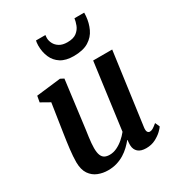

<svg xmlns="http://www.w3.org/2000/svg" viewBox="-194 -939 986 1070"><g transform="rotate(-30 298.5 -404.0)"><path d="M187.5 10Q154.5 10 124.5 -1.8Q94.5 -13.5 75.2 -41.5Q56 -69.5 55.5 -118Q55.5 -135.5 57 -156.5Q58.5 -177.5 61.2 -200.5Q64 -223.5 67.2 -247.2Q70.5 -271 74 -293.5L102 -477L45.5 -509L52.5 -548L209.5 -566.5L231.5 -555L197.5 -289.5Q195 -268 192 -246.8Q189 -225.5 186.2 -205.8Q183.5 -186 182 -168.5Q180.5 -151 180.5 -137Q180.5 -107.5 187.2 -90.8Q194 -74 207 -67.2Q220 -60.5 239 -60.5Q262.5 -60.5 285.5 -71.5Q308.5 -82.5 328.5 -99.8Q348.5 -117 363.5 -136L420.5 -562H543L479.5 -97Q477 -78 482 -69.2Q487 -60.5 496.5 -60.5Q506 -60.5 516.2 -66.2Q526.5 -72 545 -87.5L558 -58.5Q553.5 -50.5 536.8 -34.2Q520 -18 493.5 -4.2Q467 9.5 433.5 9.5Q399 9.5 381.5 -6.2Q364 -22 363 -48.5Q363 -51 363 -54.8Q363 -58.5 363.2 -63.2Q363.5 -68 364 -73Q364.5 -78 365 -82.5L363.5 -83.5Q350 -66.5 332.5 -49.8Q315 -33 293.2 -19.5Q271.5 -6 245.2 2Q219 10 187.5 10ZM340 -637Q289.5 -637 258 -657Q226.5 -677 211.8 -711Q197 -745 197 -787Q197 -797 198.2 -805.2Q199.5 -813.5 200.5 -818H261Q260.5 -813.5 260 -808.8Q259.5 -804 259.5 -799Q259.5 -781.5 268.8 -763.5Q278 -745.5 297.5 -733.5Q317 -721.5 348 -721.5Q387 -721.5 407.8 -737.8Q428.5 -754 437 -776.5Q445.5 -799 448 -818H510.5Q510.5 -814 510.2 -808.2Q510 -802.5 509.5 -795.5Q506 -754 489.2 -717.8Q472.5 -681.5 436.5 -659.2Q400.5 -637 340 -637Z"/></g></svg>

Font: Merriweather 20pt SemiBold
Style: Italic
Weight: 600
Italic angle: -7.8°
Version: Version 2.101